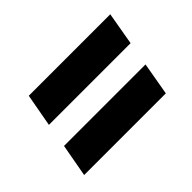

<svg xmlns="http://www.w3.org/2000/svg" viewBox="-70 -653 728 728"><g transform="rotate(-45 294.0 -289.5)"><path d="M90 -338 114 -470H551L528 -338ZM50 -109 74 -241H511L488 -109Z"/></g></svg>

Font: DM Sans 20pt Black
Style: Italic
Weight: 900
Italic angle: -10°
Version: Version 4.004;gftools[0.9.30]